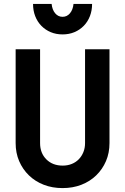

<svg xmlns="http://www.w3.org/2000/svg" viewBox="-20 -952 640 982"><path d="M540 -700H415V-220Q415 -195 406.5 -174Q398 -153 383.1 -137.6Q368.2 -122.1 347.2 -113.6Q326.2 -105 300.5 -105Q249 -105 217 -137Q185 -169 185 -220V-700H60V-220Q60 -169.8 78 -127.9Q96 -86 128 -55Q160 -24 203.8 -7Q247.5 10 300 10Q352.5 10 396.2 -7Q440 -24 472 -55Q504 -86 522 -127.9Q540 -169.8 540 -220ZM244 -932H149Q149 -898 160 -869.5Q171 -841 191.5 -820Q212 -799 239.5 -787.5Q267 -776 300 -776Q333 -776 360.5 -787.5Q388 -799 408.5 -820Q429 -841 440 -869.7Q451 -898.3 451 -932H356Q353 -902 337.8 -884Q322.6 -866 300 -866Q277.4 -866 262.2 -884Q247 -902 244 -932Z"/></svg>

Font: CommitMonoV143 ExtLt
Style: Regular
Weight: 200
Monospace: yes
Designer: Eigil Nikolajsen
Foundry: Eigil Nikolajsen
Version: Version 1.143